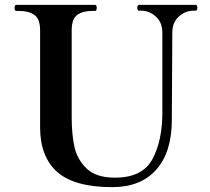

<svg xmlns="http://www.w3.org/2000/svg" viewBox="-20 -757 865 790"><path d="M145 -233V-632Q145 -679 121.5 -695.5Q98 -712 60 -712H47Q40 -712 40 -725Q40 -737 47 -737H371Q378 -737 378 -725Q378 -712 371 -712H359Q320 -712 297.5 -695.5Q275 -679 275 -632V-272Q275 -206 286 -154Q297 -102 336 -64Q375 -26 453 -26Q566 -26 607 -102Q648 -178 648 -293V-623Q648 -665 621 -689Q594 -713 562 -713H552Q545 -713 545 -725Q545 -737 552 -737H785Q792 -737 792 -725Q792 -713 785 -713H775Q743 -713 716 -689Q689 -665 689 -623L687 -264Q687 -131 623 -59Q559 13 442 13Q286 13 215.5 -49.5Q145 -112 145 -233Z"/></svg>

Font: Shippori Mincho
Style: Bold
Weight: 700
Designer: FONTDASU
Foundry: FONTDASU / Google Inc. / but / Adobe
Version: Version 3.110; ttfautohint (v1.8.3)